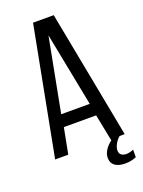

<svg xmlns="http://www.w3.org/2000/svg" viewBox="-157 -772 736 988"><g transform="rotate(-20 211.0 -278.5)"><path d="M400.9 0H373Q356 14.2 345.9 33.9Q335.9 53.7 336.9 68.8Q337.4 84 348.1 91.6Q358.9 99.1 374 99.1Q392.6 99.1 414.1 89.8V130.9Q386.2 143.1 352.1 143.1Q317.9 143.1 297.6 128.9Q277.3 114.7 276.9 86.9Q276.4 65.9 289.3 44.7Q302.2 23.4 325.2 6.8L295.9 -141.1H119.1L91.8 0H20L153.8 -700.2H267.1ZM206.1 -611.8 128.9 -208H285.2Z"/></g></svg>

Font: Bebas Neue Regular
Style: Regular
Weight: 400
Designer: Ryoichi Tsunekawa
Foundry: Ryoichi Tsunekawa
Version: Version 001.003